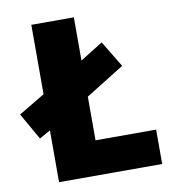

<svg xmlns="http://www.w3.org/2000/svg" viewBox="-95 -786 785 858"><g transform="rotate(-10 297.0 -357.0)"><path d="M104 0H572V-156H297V-354L472 -463L400 -582L297 -518V-714H104V-399L-15 -328L54 -207L104 -235Z"/></g></svg>

Font: Noto Sans Sinhala Black
Style: Regular
Weight: 900
Designer: Jelle Bosma - Monotype Design Team
Foundry: Monotype Imaging Inc.
Version: Version 2.006